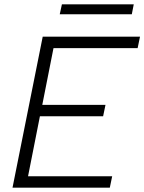

<svg xmlns="http://www.w3.org/2000/svg" viewBox="-20 -870 669 890"><path d="M618 -647H228L176 -384H469L458 -331H165L110 -53H500L489 0H38L178 -700H629ZM267 -850H600L591 -804H257Z"/></svg>

Font: Albert Sans Light
Style: Italic
Weight: 300
Italic angle: -11.25°
Designer: Andreas Rasmussen
Foundry: a.Foundry
Version: Version 1.025